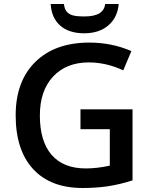

<svg xmlns="http://www.w3.org/2000/svg" viewBox="-20 -939 766 969"><path d="M386.2 -287.1V-387.2H648.9V-28.8Q585.9 -8.3 524.9 1Q465.3 9.8 397 9.8Q234.9 9.8 147 -85.9Q59.1 -181.6 59.1 -356.9Q59.1 -528.8 158.2 -626.5Q257.3 -724.1 431.2 -724.1Q543.5 -724.1 643.1 -681.2L602.1 -584Q515.6 -624 428.2 -624Q314.5 -624 247.6 -552.2Q181.2 -481 181.2 -356Q181.2 -225.6 240.7 -157.2Q300.3 -88.9 413.1 -88.9Q468.8 -88.9 534.2 -103V-287.1ZM404.8 -771Q328.1 -771 283.9 -809.8Q239.7 -848.6 235.8 -918.9H302.7Q305.2 -895 315.9 -881.3Q326.7 -867.7 346.2 -861.8Q365.7 -856 406.7 -856Q503.9 -856 510.7 -918.9H579.1Q573.2 -850.1 526.4 -810.5Q479.5 -771 404.8 -771Z"/></svg>

Font: Open Sans
Style: SemiBold
Weight: 600
Foundry: Ascender Corporation
Version: Version 1.10